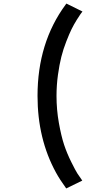

<svg xmlns="http://www.w3.org/2000/svg" viewBox="-20 -832 610 1077"><path d="M351.5 225Q315 174.5 294 136Q190.5 -53 190.5 -294Q190.5 -592.5 348 -806Q351.5 -810.5 352.5 -812L442.5 -767.5Q436.5 -759.5 431.5 -752.8Q426.5 -746 410.2 -720Q394 -694 381.2 -668Q368.5 -642 351.8 -599.2Q335 -556.5 324 -513Q313 -469.5 305 -411.5Q297 -353.5 297 -294Q297 -217 310.2 -142.8Q323.5 -68.5 339.5 -20.2Q355.5 28 379.8 76.8Q404 125.5 414.2 141.2Q424.5 157 438.5 176.5Q441 180 441.5 181Z"/></svg>

Font: League Mono Narrow Medium
Style: Regular
Weight: 500
Width: 3
Designer: Tyler Finck
Foundry: The League of Moveable Type / Tyler Finck
Version: Version 2.210